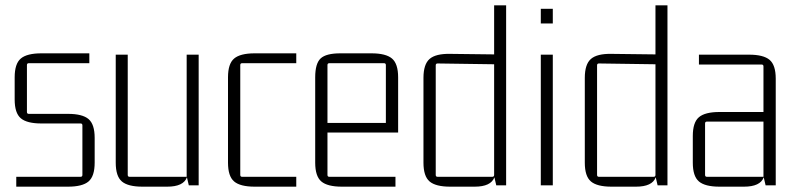

<svg xmlns="http://www.w3.org/2000/svg" viewBox="-20 -695 2982 720"><path d="M235 5H41V-32H282Q289 -32 289 -39V-225Q289 -232 282 -232H135Q81 -232 58 -251.5Q35 -271 35 -322V-405Q35 -456 58 -475.5Q81 -495 135 -495H315V-458H88Q81 -458 81 -451V-275Q81 -268 88 -268H235Q289 -268 312 -248.5Q335 -229 335 -178V-85Q335 -34 312 -14.5Q289 5 235 5Z M607 5H514Q460 5 437 -14.5Q414 -34 414 -85V-490H459V-39Q459 -32 466 -32H680V-490H725V0H688L681 -30Q668 5 607 5Z M1091 5H935Q881 5 858 -14.5Q835 -34 835 -85V-405Q835 -456 858 -475.5Q881 -495 935 -495H1091V-458H888Q881 -458 881 -451V-39Q881 -32 888 -32H1091Z M1463 5H1262Q1208 5 1185 -14.5Q1162 -34 1162 -85V-405Q1162 -457 1182.5 -476Q1203 -495 1256 -495H1373Q1427 -495 1450 -475.5Q1473 -456 1473 -405V-198H1208V-39Q1208 -32 1215 -32H1463ZM1215 -458Q1208 -458 1208 -451V-234H1427V-451Q1427 -458 1420 -458Z M1833 -675H1878V0H1841L1834 -30Q1821 5 1760 5H1668Q1614 5 1591 -14.5Q1568 -34 1568 -85V-403Q1568 -454 1591 -474Q1614 -494 1668 -493L1833 -491ZM1833 -39V-454L1621 -457Q1614 -457 1614 -450V-39Q1614 -32 1621 -32H1826Q1833 -32 1833 -39Z M2053 -607H2008V-662H2053ZM2053 0H2008V-490H2053Z M2438 -675H2483V0H2446L2439 -30Q2426 5 2365 5H2273Q2219 5 2196 -14.5Q2173 -34 2173 -85V-403Q2173 -454 2196 -474Q2219 -494 2273 -493L2438 -491ZM2438 -39V-454L2226 -457Q2219 -457 2219 -450V-39Q2219 -32 2226 -32H2431Q2438 -32 2438 -39Z M2770 5H2678Q2624 5 2601 -14.5Q2578 -34 2578 -85V-185Q2578 -236 2601 -255.5Q2624 -275 2678 -275H2843V-446Q2843 -453 2836 -453H2601V-490H2789Q2843 -490 2866 -470.5Q2889 -451 2889 -400V0H2851L2844 -30Q2831 5 2770 5ZM2843 -32V-239H2631Q2624 -239 2624 -232V-39Q2624 -32 2631 -32Z"/></svg>

Font: Gemunu Libre ExtraLight
Style: Regular
Weight: 200
Designer: Puspanada Ekanayake, Sola Matas, Pathum Egodawatta, Kosala Senevirathne
Foundry: mooniak
Version: Version 1.100